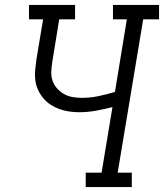

<svg xmlns="http://www.w3.org/2000/svg" viewBox="-20 -755 662 775"><path d="M326 0V-58H390L434 -323Q400 -314 366.5 -308Q333 -302 300 -302Q279 -302 258.5 -305Q238 -308 219 -315Q200 -322 183.5 -333Q167 -344 154.5 -359Q142 -374 133.5 -392.5Q125 -411 122.5 -431Q120 -451 122 -472.5Q124 -494 127 -515L154 -677H97V-735H283V-677H219L191 -505Q188 -486 187 -466.5Q186 -447 192 -429.5Q198 -412 210 -398.5Q222 -385 237.5 -376Q253 -367 271.5 -363.5Q290 -360 310 -360Q344 -360 377.5 -367Q411 -374 444 -384L492 -677H436V-735H622V-677H558L455 -58H512V0Z"/></svg>

Font: Iosevka Curly Slab LtExObl
Style: Regular
Weight: 300
Width: 7
Italic angle: -9°
Monospace: yes
Designer: Belleve Invis
Foundry: Belleve Invis
Version: Version 11.1.0; ttfautohint (v1.8.3)